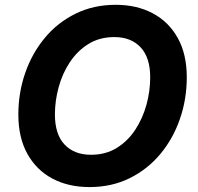

<svg xmlns="http://www.w3.org/2000/svg" viewBox="-20 -757 811 787"><path d="M346.7 9.8Q260.3 9.8 194.6 -25.1Q128.9 -60.1 92 -126.7Q55.2 -193.4 55.2 -287.6Q55.2 -377 83.3 -457.8Q111.3 -538.6 163.6 -601.6Q215.8 -664.6 289.6 -700.9Q363.3 -737.3 454.6 -737.3Q540.5 -737.3 606.2 -702.4Q671.9 -667.5 708.7 -601.1Q745.6 -534.7 745.6 -439.9Q745.6 -350.6 717.5 -269.5Q689.5 -188.5 637.2 -125.7Q585 -63 511.5 -26.6Q438 9.8 346.7 9.8ZM353 -122.6Q413.1 -122.6 458.5 -150.6Q503.9 -178.7 534.4 -225.1Q564.9 -271.5 580.3 -327.6Q595.7 -383.8 595.7 -439.9Q595.7 -521 556.4 -563Q517.1 -605 448.7 -605Q388.2 -605 342.8 -576.9Q297.4 -548.8 266.6 -502.4Q235.8 -456.1 220.5 -399.9Q205.1 -343.8 205.1 -288.1Q205.1 -206.5 244.6 -164.6Q284.2 -122.6 353 -122.6Z"/></svg>

Font: Inter
Style: Bold Italic
Weight: 700
Italic angle: -9.39999°
Designer: Rasmus Andersson
Foundry: rsms
Version: Version 4.001;git-9221beed3